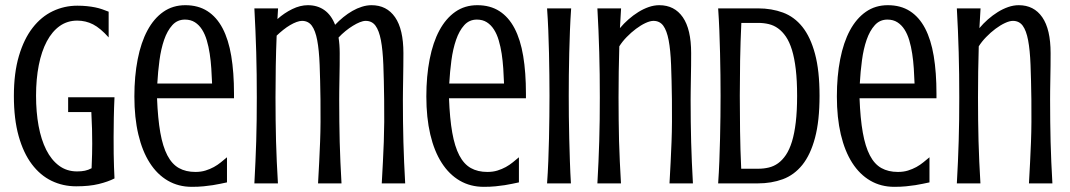

<svg xmlns="http://www.w3.org/2000/svg" viewBox="-20 -703 4102 736"><path d="M241.2 -330.1H418.9Q417 -290 416.3 -251.5Q415.5 -212.9 415.5 -177.7Q415.5 -142.6 415.8 -113.5Q416 -84.5 417 -63.5Q418 -38.6 418.9 -19Q394 -6.3 358.4 2.4Q322.8 11.2 272 11.2Q221.2 11.2 177.7 -9.8Q134.3 -30.8 102.1 -73.5Q69.8 -116.2 51.5 -181.4Q33.2 -246.6 33.2 -335Q33.2 -423.3 52.5 -488.5Q71.8 -553.7 105 -596.4Q138.2 -639.2 182.4 -660.2Q226.6 -681.2 276.4 -681.2Q296.9 -681.2 313.5 -679.4Q330.1 -677.7 344.5 -674.8Q358.9 -671.9 371.6 -667.5Q384.3 -663.1 396.5 -658.2V-559.6Q364.7 -595.2 336.7 -609.6Q308.6 -624 275.9 -624Q238.3 -624 209 -603.3Q179.7 -582.5 159.4 -544.4Q139.2 -506.3 128.7 -453.4Q118.2 -400.4 118.2 -335.9Q118.2 -273.4 127.9 -220.5Q137.7 -167.5 157.2 -128.7Q176.8 -89.8 206.3 -67.9Q235.8 -45.9 275.4 -45.9Q292.5 -45.9 305.4 -48.6Q318.4 -51.3 331.1 -58.1Q331.5 -68.8 332 -83Q332.5 -95.2 333 -112.5Q333.5 -129.9 333.5 -152.8Q333.5 -177.7 332.8 -208Q332 -238.3 330.1 -273.4H241.2Z M729 -43.9Q750.5 -43.9 767.8 -49.3Q785.2 -54.7 799.8 -62.7Q814.5 -70.8 826.7 -80.8Q838.9 -90.8 850.1 -100.1V-3.9Q837.4 -1.5 824.5 1.5Q811.5 4.4 795.7 6.8Q779.8 9.3 760.3 11.2Q740.7 13.2 715.3 13.2Q664.1 13.2 623.3 -10.5Q582.5 -34.2 554 -78.9Q525.4 -123.5 510.3 -187.7Q495.1 -252 495.1 -333Q495.1 -411.1 507.8 -475.8Q520.5 -540.5 545.2 -586.4Q569.8 -632.3 606.2 -657.7Q642.6 -683.1 690.4 -683.1Q739.7 -683.1 775.1 -660.4Q810.5 -637.7 833.3 -594.5Q856 -551.3 866.5 -488.3Q877 -425.3 877 -344.2V-326.2H582Q585 -248.5 594.5 -194.8Q604 -141.1 621.6 -107.4Q639.2 -73.7 665.8 -58.8Q692.4 -43.9 729 -43.9ZM793 -382.8Q792 -411.1 790 -440.4Q788.1 -469.7 783.9 -497.1Q779.8 -524.4 772.7 -548.3Q765.6 -572.3 754.4 -589.8Q743.2 -607.4 727.1 -617.7Q710.9 -627.9 689 -627.9Q659.7 -627.9 640.4 -606.4Q621.1 -585 609.1 -550.3Q597.2 -515.6 591.3 -471.7Q585.4 -427.7 583 -382.8Z M1208.5 -321.3Q1207.5 -397.5 1205.3 -454.3Q1203.1 -511.2 1196 -548.6Q1189 -585.9 1175.3 -604.5Q1161.6 -623 1137.7 -623Q1128.9 -623 1116.9 -618.7Q1105 -614.3 1092 -606.7Q1079.1 -599.1 1065.9 -588.6Q1052.7 -578.1 1040.5 -566.4Q1038.1 -507.3 1037.1 -449Q1036.1 -390.6 1036.1 -329.6Q1036.1 -284.2 1036.6 -243.2Q1037.1 -202.1 1038.1 -162.6Q1039.1 -123 1041 -83.3Q1043 -43.5 1045.4 0H955.1Q957.5 -43.5 959.2 -83.3Q960.9 -123 962.2 -162.6Q963.4 -202.1 963.9 -243.2Q964.4 -284.2 964.4 -329.6Q964.4 -375 963.9 -417.7Q963.4 -460.4 962.2 -502.2Q960.9 -543.9 959.2 -585.7Q957.5 -627.4 955.1 -670.9H1045.9L1043.5 -629.9Q1069.8 -653.3 1100.3 -668.2Q1130.9 -683.1 1160.2 -683.1Q1196.8 -683.1 1223.4 -664.3Q1250 -645.5 1264.6 -607.9Q1279.3 -623.5 1296.1 -637.2Q1313 -650.9 1330.8 -661.1Q1348.6 -671.4 1367.4 -677.2Q1386.2 -683.1 1404.3 -683.1Q1462.4 -683.1 1494.4 -637Q1526.4 -590.8 1526.4 -499.5Q1526.4 -477.1 1526.1 -451.4Q1525.9 -425.8 1525.4 -401.1Q1524.9 -376.5 1524.7 -355.5Q1524.4 -334.5 1524.4 -321.3Q1524.4 -275.9 1524.9 -236.3Q1525.4 -196.8 1526.4 -158.7Q1527.3 -120.6 1529.1 -82Q1530.8 -43.5 1533.2 0H1443.4Q1445.8 -43.5 1447.8 -82Q1449.7 -120.6 1451.2 -158.7Q1452.6 -196.8 1452.9 -236.3Q1453.1 -275.9 1452.6 -321.3Q1451.7 -397.5 1449.5 -454.3Q1447.3 -511.2 1440.2 -548.6Q1433.1 -585.9 1419.4 -604.5Q1405.8 -623 1381.8 -623Q1372.1 -623 1359.4 -617.9Q1346.7 -612.8 1332.8 -604.2Q1318.8 -595.7 1304.4 -584Q1290 -572.3 1277.8 -559.1Q1282.2 -531.7 1282.2 -499.5Q1282.2 -477.1 1282 -451.4Q1281.7 -425.8 1281.2 -401.1Q1280.8 -376.5 1280.5 -355.5Q1280.3 -334.5 1280.3 -321.3Q1280.3 -275.9 1280.8 -236.3Q1281.2 -196.8 1282.2 -158.7Q1283.2 -120.6 1284.9 -82Q1286.6 -43.5 1289.1 0H1199.2Q1201.7 -43.5 1203.6 -82Q1205.6 -120.6 1207 -158.7Q1208.5 -196.8 1208.7 -236.3Q1209 -275.9 1208.5 -321.3Z M1848.1 -43.9Q1869.6 -43.9 1887 -49.3Q1904.3 -54.7 1918.9 -62.7Q1933.6 -70.8 1945.8 -80.8Q1958 -90.8 1969.2 -100.1V-3.9Q1956.5 -1.5 1943.6 1.5Q1930.7 4.4 1914.8 6.8Q1898.9 9.3 1879.4 11.2Q1859.9 13.2 1834.5 13.2Q1783.2 13.2 1742.4 -10.5Q1701.7 -34.2 1673.1 -78.9Q1644.5 -123.5 1629.4 -187.7Q1614.3 -252 1614.3 -333Q1614.3 -411.1 1627 -475.8Q1639.6 -540.5 1664.3 -586.4Q1689 -632.3 1725.3 -657.7Q1761.7 -683.1 1809.6 -683.1Q1858.9 -683.1 1894.3 -660.4Q1929.7 -637.7 1952.4 -594.5Q1975.1 -551.3 1985.6 -488.3Q1996.1 -425.3 1996.1 -344.2V-326.2H1701.2Q1704.1 -248.5 1713.6 -194.8Q1723.1 -141.1 1740.7 -107.4Q1758.3 -73.7 1784.9 -58.8Q1811.5 -43.9 1848.1 -43.9ZM1912.1 -382.8Q1911.1 -411.1 1909.2 -440.4Q1907.2 -469.7 1903.1 -497.1Q1898.9 -524.4 1891.8 -548.3Q1884.8 -572.3 1873.5 -589.8Q1862.3 -607.4 1846.2 -617.7Q1830.1 -627.9 1808.1 -627.9Q1778.8 -627.9 1759.5 -606.4Q1740.2 -585 1728.3 -550.3Q1716.3 -515.6 1710.4 -471.7Q1704.6 -427.7 1702.1 -382.8Z M2169.4 -670.9Q2166.5 -629.4 2164.8 -585.9Q2163.1 -542.5 2162.1 -499.5Q2161.1 -456.5 2160.6 -415Q2160.2 -373.5 2160.2 -335.9Q2160.2 -298.3 2160.6 -256.8Q2161.1 -215.3 2162.1 -172.1Q2163.1 -128.9 2164.6 -85.2Q2166 -41.5 2168.5 0H2077.1Q2080.1 -41.5 2081.8 -85.2Q2083.5 -128.9 2084.5 -172.1Q2085.4 -215.3 2085.9 -256.8Q2086.4 -298.3 2086.4 -335.9Q2086.4 -373.5 2085.9 -415Q2085.4 -456.5 2084.5 -499.5Q2083.5 -542.5 2081.8 -585.9Q2080.1 -629.4 2077.1 -670.9Z M2555.7 -321.3Q2554.7 -397.5 2552.5 -454.3Q2550.3 -511.2 2543.2 -548.6Q2536.1 -585.9 2522.5 -604.5Q2508.8 -623 2484.9 -623Q2472.2 -623 2454.3 -614.7Q2436.5 -606.4 2418 -592.5Q2399.4 -578.6 2382.3 -561Q2365.2 -543.5 2354 -525.4Q2351.1 -428.7 2351.1 -329.6Q2351.1 -284.2 2351.6 -243.2Q2352.1 -202.1 2353 -162.6Q2354 -123 2356 -83.3Q2357.9 -43.5 2360.4 0H2270Q2272.5 -43.5 2274.2 -83.3Q2275.9 -123 2277.1 -162.6Q2278.3 -202.1 2278.8 -243.2Q2279.3 -284.2 2279.3 -329.6Q2279.3 -375 2278.8 -417.7Q2278.3 -460.4 2277.1 -502.2Q2275.9 -543.9 2274.2 -585.7Q2272.5 -627.4 2270 -670.9H2360.8L2356.4 -595.2Q2371.1 -612.8 2389.2 -628.7Q2407.2 -644.5 2426.8 -656.7Q2446.3 -668.9 2466.8 -676Q2487.3 -683.1 2507.3 -683.1Q2565.4 -683.1 2597.4 -637Q2629.4 -590.8 2629.4 -499.5Q2629.4 -477.1 2629.2 -451.4Q2628.9 -425.8 2628.4 -401.1Q2627.9 -376.5 2627.7 -355.5Q2627.4 -334.5 2627.4 -321.3Q2627.4 -275.9 2627.9 -236.3Q2628.4 -196.8 2629.4 -158.7Q2630.4 -120.6 2632.1 -82Q2633.8 -43.5 2636.2 0H2546.4Q2548.8 -43.5 2550.8 -82Q2552.7 -120.6 2554.2 -158.7Q2555.7 -196.8 2555.9 -236.3Q2556.2 -275.9 2555.7 -321.3Z M2885.7 -670.9Q2938 -670.9 2981.4 -654.8Q3024.9 -638.7 3055.9 -599.9Q3086.9 -561 3104.2 -496.6Q3121.6 -432.1 3121.6 -335.9Q3121.6 -239.3 3104.2 -174.6Q3086.9 -109.9 3055.7 -71Q3024.4 -32.2 2981 -16.1Q2937.5 0 2884.8 0H2732.9Q2735.8 -41.5 2737.5 -85.2Q2739.3 -128.9 2740.2 -172.1Q2741.2 -215.3 2741.7 -256.8Q2742.2 -298.3 2742.2 -335.9Q2742.2 -373.5 2741.7 -415Q2741.2 -456.5 2740.2 -499.5Q2739.3 -542.5 2737.5 -585.9Q2735.8 -629.4 2732.9 -670.9ZM2821.8 -615.2Q2818.4 -543 2817.1 -470.9Q2815.9 -398.9 2815.9 -335.9Q2815.9 -272.9 2816.9 -200.4Q2817.9 -127.9 2821.3 -56.2H2886.7Q2907.7 -56.2 2927 -60.8Q2946.3 -65.4 2962.6 -77.1Q2979 -88.9 2992.7 -109.1Q3006.3 -129.4 3015.9 -160.4Q3025.4 -191.4 3030.5 -234.6Q3035.6 -277.8 3035.6 -335.9Q3035.6 -394 3030.5 -437.3Q3025.4 -480.5 3015.9 -511.5Q3006.3 -542.5 2992.7 -562.5Q2979 -582.5 2962.6 -594.2Q2946.3 -606 2927 -610.6Q2907.7 -615.2 2886.7 -615.2Z M3421.9 -43.9Q3443.4 -43.9 3460.7 -49.3Q3478 -54.7 3492.7 -62.7Q3507.3 -70.8 3519.5 -80.8Q3531.7 -90.8 3543 -100.1V-3.9Q3530.3 -1.5 3517.3 1.5Q3504.4 4.4 3488.5 6.8Q3472.7 9.3 3453.1 11.2Q3433.6 13.2 3408.2 13.2Q3356.9 13.2 3316.2 -10.5Q3275.4 -34.2 3246.8 -78.9Q3218.3 -123.5 3203.1 -187.7Q3188 -252 3188 -333Q3188 -411.1 3200.7 -475.8Q3213.4 -540.5 3238 -586.4Q3262.7 -632.3 3299.1 -657.7Q3335.4 -683.1 3383.3 -683.1Q3432.6 -683.1 3468 -660.4Q3503.4 -637.7 3526.1 -594.5Q3548.8 -551.3 3559.3 -488.3Q3569.8 -425.3 3569.8 -344.2V-326.2H3274.9Q3277.8 -248.5 3287.4 -194.8Q3296.9 -141.1 3314.5 -107.4Q3332 -73.7 3358.6 -58.8Q3385.3 -43.9 3421.9 -43.9ZM3485.8 -382.8Q3484.9 -411.1 3482.9 -440.4Q3481 -469.7 3476.8 -497.1Q3472.7 -524.4 3465.6 -548.3Q3458.5 -572.3 3447.3 -589.8Q3436 -607.4 3419.9 -617.7Q3403.8 -627.9 3381.8 -627.9Q3352.5 -627.9 3333.3 -606.4Q3314 -585 3302 -550.3Q3290 -515.6 3284.2 -471.7Q3278.3 -427.7 3275.9 -382.8Z M3933.6 -321.3Q3932.6 -397.5 3930.4 -454.3Q3928.2 -511.2 3921.1 -548.6Q3914.1 -585.9 3900.4 -604.5Q3886.7 -623 3862.8 -623Q3850.1 -623 3832.3 -614.7Q3814.5 -606.4 3795.9 -592.5Q3777.3 -578.6 3760.3 -561Q3743.2 -543.5 3731.9 -525.4Q3729 -428.7 3729 -329.6Q3729 -284.2 3729.5 -243.2Q3730 -202.1 3731 -162.6Q3731.9 -123 3733.9 -83.3Q3735.8 -43.5 3738.3 0H3647.9Q3650.4 -43.5 3652.1 -83.3Q3653.8 -123 3655 -162.6Q3656.2 -202.1 3656.7 -243.2Q3657.2 -284.2 3657.2 -329.6Q3657.2 -375 3656.7 -417.7Q3656.2 -460.4 3655 -502.2Q3653.8 -543.9 3652.1 -585.7Q3650.4 -627.4 3647.9 -670.9H3738.8L3734.4 -595.2Q3749 -612.8 3767.1 -628.7Q3785.2 -644.5 3804.7 -656.7Q3824.2 -668.9 3844.7 -676Q3865.2 -683.1 3885.3 -683.1Q3943.4 -683.1 3975.3 -637Q4007.3 -590.8 4007.3 -499.5Q4007.3 -477.1 4007.1 -451.4Q4006.8 -425.8 4006.3 -401.1Q4005.9 -376.5 4005.6 -355.5Q4005.4 -334.5 4005.4 -321.3Q4005.4 -275.9 4005.9 -236.3Q4006.3 -196.8 4007.3 -158.7Q4008.3 -120.6 4010 -82Q4011.7 -43.5 4014.2 0H3924.3Q3926.8 -43.5 3928.7 -82Q3930.7 -120.6 3932.1 -158.7Q3933.6 -196.8 3933.8 -236.3Q3934.1 -275.9 3933.6 -321.3Z"/></svg>

Font: Crushed
Style: Regular
Weight: 400
Width: 3
Designer: Astigmatic (AOETI)
Foundry: Astigmatic (AOETI)
Version: Version 001.000